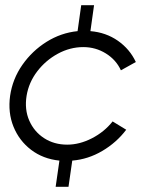

<svg xmlns="http://www.w3.org/2000/svg" viewBox="-20 -720 586 740"><path d="M194.5 0 209 -101Q146 -107.5 100 -142.5Q54 -177.5 32 -231.8Q10 -286 19 -351Q28.5 -416 66.2 -470Q104 -524 159.5 -558.8Q215 -593.5 279 -600L293 -700H342.5L328.5 -600Q388.5 -595 434.5 -562.8Q480.5 -530.5 503.5 -481L446 -449Q427.5 -489.5 388 -514Q348.5 -538.5 301 -538.5Q250 -538.5 203 -513Q156 -487.5 123.5 -445Q91 -402.5 82.5 -351Q74 -298 92.8 -255.2Q111.5 -212.5 150 -187.5Q188.5 -162.5 239 -162.5Q286.5 -162.5 334.2 -187Q382 -211.5 414 -252L466.5 -220Q429 -170.5 374.2 -138.2Q319.5 -106 258.5 -101L244 0Z"/></svg>

Font: Urbanist Light
Style: Italic
Weight: 300
Italic angle: -8°
Designer: Corey Hu
Foundry: Corey Hu
Version: Version 1.330; ttfautohint (v1.8.4.7-5d5b)